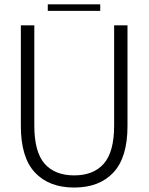

<svg xmlns="http://www.w3.org/2000/svg" viewBox="-20 -854 684 884"><path d="M567 -274Q567 -129 502.2 -59.8Q437.5 9.5 321.5 9.5Q205.5 9.5 140.8 -59.8Q76 -129 76 -274V-737.5H138V-276.5Q138 -154.5 185.2 -100.5Q232.5 -46.5 321.5 -46.5Q410.5 -46.5 458 -100.5Q505.5 -154.5 505.5 -276.5V-737.5H567ZM200 -804V-834H441.5V-804Z"/></svg>

Font: Epilogue Light
Style: Regular
Weight: 300
Designer: Tyler Finck
Foundry: Etcetera Type Co
Version: Version 2.111; ttfautohint (v1.8.3)